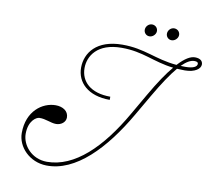

<svg xmlns="http://www.w3.org/2000/svg" viewBox="-119 -1348 1634 1493"><g transform="rotate(10 698.5 -601.5)"><path d="M341 10C573 15 785 -208 954 -500L1048 -662C1112 -772 1166 -853 1212 -907C1231 -906 1251 -905 1273 -905C1355 -905 1397 -940 1397 -973C1397 -1001 1376 -1019 1335 -1019C1300 -1019 1257 -995 1203 -936C1031 -951 940 -1019 761 -1018C559 -1017 477 -904 476 -788C475 -670 567 -578 739 -578V-603C582 -603 503 -682 503 -788C503 -882 568 -993 761 -993C933 -993 1019 -929 1181 -910C1134 -855 1080 -775 1017 -666L921 -500C755 -211 559 -19 341 -19C220 -19 141 -115 141 -205C141 -309 201 -344 224 -345C275 -347 317 -321 360 -321C399 -321 435 -347 435 -385C435 -436 389 -464 333 -464C229 -464 110 -380 110 -206C110 -96 208 7 341 10ZM923 -1193C907 -1172 909 -1142 931 -1126C951 -1112 980 -1117 997 -1139C1014 -1160 1010 -1189 990 -1204C969 -1219 940 -1215 923 -1193ZM1098 -1193C1082 -1172 1084 -1142 1106 -1126C1126 -1112 1155 -1117 1172 -1139C1189 -1160 1185 -1189 1165 -1204C1144 -1219 1115 -1215 1098 -1193ZM1236 -934C1274 -972 1306 -990 1335 -990C1354 -990 1365 -985 1365 -973C1365 -948 1332 -933 1273 -933C1260 -933 1248 -933 1236 -934Z"/></g></svg>

Font: Louise
Style: Regular
Weight: 400
Designer: Ange Degheest & Luna Delabre & Camille Depalle
Foundry: Velvetyne Type Foundry
Version: Version 1.000;FEAKit 1.0